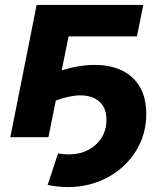

<svg xmlns="http://www.w3.org/2000/svg" viewBox="-20 -558 670 781"><path d="M365 -294Q463 -294 519 -242Q575 -190 575 -95Q575 -11 532.5 57Q490 125 417 164Q344 203 256 203Q216 203 174 194L216 66Q236 70 259 70Q326 70 369.5 30.5Q413 -9 413 -71Q413 -119 384.5 -144.5Q356 -170 307 -170Q263 -170 207 -149L177 0H22L129 -538H563L537 -410H259L231 -272Q303 -294 365 -294Z"/></svg>

Font: Montserrat Alternates
Style: Bold Italic
Weight: 700
Italic angle: -11.3°
Designer: Julieta Ulanovsky
Foundry: Julieta Ulanovsky
Version: Version 7.200